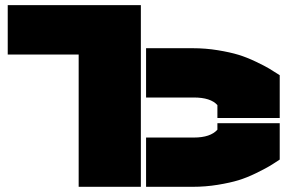

<svg xmlns="http://www.w3.org/2000/svg" viewBox="-20 -720 1108 740"><path d="M283.2 -509.8H9.8V-700.2H522.9V0H283.2ZM543 0V-189.9H727.1Q791 -189.9 817.9 -220.2V-245.1H1058.1V-105Q1033.2 -88.4 1017.1 -78.9Q1001 -69.3 966.1 -52.2Q931.2 -35.2 899.2 -25.4Q867.2 -15.6 819.8 -7.8Q772.5 0 722.2 0ZM543 -344.2V-534.2H722.2Q772.5 -534.2 819.8 -526.4Q867.2 -518.6 899.2 -508.8Q931.2 -499 966.3 -482.2Q1001.5 -465.3 1017.3 -455.8Q1033.2 -446.3 1058.1 -430.2V-265.1H817.9V-314.9Q792 -344.2 727.1 -344.2Z"/></svg>

Font: Nastup Basic
Style: Regular
Weight: 400
Designer: Maksym Kobuzan
Foundry: Zakznak
Version: Version 1.020;FEAKit 1.0